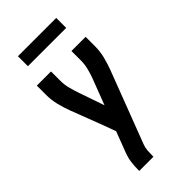

<svg xmlns="http://www.w3.org/2000/svg" viewBox="-282 -779 1063 1063"><g transform="rotate(-45 250.0 -247.0)"><path d="M126 215V208Q126 179 129.5 150.5Q133 122 143 95L191 -31L165 -102L92 -293Q78 -330 68.5 -368.5Q59 -407 59 -447V-520H170V-447Q170 -415 178 -385Q186 -355 196 -326L247 -178L304 -327Q315 -356 322.5 -386Q330 -416 330 -447V-520H441V-447Q441 -407 431.5 -368.5Q422 -330 408 -293L247 129Q240 148 238.5 168Q237 188 237 208V215ZM100 -631V-709H400V-631Z"/></g></svg>

Font: Iosevka Term Curly
Style: Bold
Weight: 700
Designer: Belleve Invis
Foundry: Belleve Invis
Version: Version 32.3.0